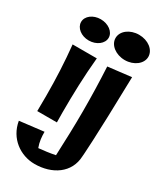

<svg xmlns="http://www.w3.org/2000/svg" viewBox="-279 -880 1081 1278"><g transform="rotate(30 261.0 -240.5)"><path d="M40 -510C53 -384 59 -256 59 -127C59 -88 58 -48 58 -8H209C208 -33 208 -58 208 -83C208 -223 212 -365 226 -510ZM226 -668C226 -713 178 -749 119 -749C61 -749 14 -713 14 -668C14 -623 61 -586 119 -586C178 -586 226 -623 226 -668ZM313 -498C319 -386 322 -273 322 -160C322 -46 318 69 313 184C269 193 227 198 187 202C172 162 169 126 169 87L-16 109C5 234 109 306 218 306C352 306 464 233 469 102C469 102 481 -22 492 -519ZM518 -690C518 -744 462 -787 392 -787C322 -787 266 -744 266 -690C266 -637 322 -593 392 -593C462 -593 518 -637 518 -690Z"/></g></svg>

Font: Galindo
Style: Regular
Weight: 400
Designer: Astigmatic (AOETI)
Foundry: Astigmatic (AOETI)
Version: Version 1.000